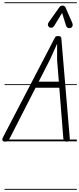

<svg xmlns="http://www.w3.org/2000/svg" viewBox="-45 -1250 699 1698"><path d="M0 2.5Q-9.5 2.5 -16.5 -1.5Q-23.5 -5.5 -24.8 -13.8Q-26 -22 -19.5 -34L431 -899Q439.5 -915.5 444.2 -923.2Q449 -931 468.5 -931Q484.5 -931 490.8 -925.5Q497 -920 497.5 -910L572 -28Q573.5 -13.5 568 -5.5Q562.5 2.5 546 2.5Q526.5 2.5 521.2 -6.8Q516 -16 515 -27L479.5 -474H269.5L43 -30.5Q33 -10.5 26 -4Q19 2.5 0 2.5ZM297 -527.5H475.5L460 -719.5V-863L400 -729ZM0 2.5Q-9.5 2.5 -16.5 -1.5Q-23.5 -5.5 -24.8 -13.8Q-26 -22 -19.5 -34L431 -899Q439.5 -915.5 444.2 -923.2Q449 -931 468.5 -931Q484.5 -931 490.8 -925.5Q497 -920 497.5 -910L572 -28Q573.5 -13.5 568 -5.5Q562.5 2.5 546 2.5Q526.5 2.5 521.2 -6.8Q516 -16 515 -27L479.5 -474H269.5L43 -30.5Q33 -10.5 26 -4Q19 2.5 0 2.5ZM297 -527.5H475.5L460 -719.5V-863L400 -729ZM579.5 -1003Q565.5 -998 554.2 -1004Q543 -1010 539 -1023.5L504 -1135.5L436.5 -1025Q424.5 -1005.5 410.8 -1004.8Q397 -1004 388.5 -1011Q378 -1020.5 378.5 -1032.2Q379 -1044 386.5 -1054.5L479.5 -1185Q488 -1197.5 496.2 -1199Q504.5 -1200.5 512 -1200.5Q516.5 -1200.5 524 -1196Q531.5 -1191.5 535 -1183L591.5 -1053.5Q601.5 -1031.5 596.2 -1019Q591 -1006.5 579.5 -1003ZM-5 420.5H634.5V428.5H-5ZM-5 -16H634.5V0H-5ZM-5 -505.5H634.5V-497.5H-5ZM-5 -1230H634.5V-1222H-5Z"/></svg>

Font: Edu VIC WA NT Pre Guide
Style: Regular
Weight: 400
Designer: Tina and Corey Anderson, Eben Sorkin, Mirko Velimirovic
Foundry: Google for Education
Version: Version 1.000